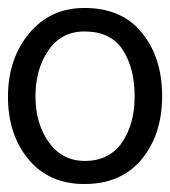

<svg xmlns="http://www.w3.org/2000/svg" viewBox="-26 -848 427 482"><path d="M186 -386Q97 -386 45.5 -448Q-6 -510 -6 -605Q-6 -700 47 -764Q100 -828 186 -828Q280 -828 330.5 -765.5Q381 -703 381 -607Q381 -510 329.5 -448Q278 -386 186 -386ZM186 -769Q128 -769 95.5 -721.5Q63 -674 63 -606Q63 -538 96.5 -491Q130 -444 187 -444Q248 -444 280 -490Q312 -536 312 -606Q312 -677 282 -723Q252 -769 186 -769Z"/></svg>

Font: Hind Regular
Style: Regular
Weight: 400
Designer: Manushi Parikh, Satya Rajpurohit
Foundry: Indian Type Foundry
Version: Version 1.201;PS 1.0;hotconv 1.0.78;makeotf.lib2.5.61930; tt